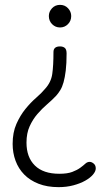

<svg xmlns="http://www.w3.org/2000/svg" viewBox="-20 -764 437 790"><path d="M32 -172Q32 -219 47.5 -254Q63 -289 84.5 -315.5Q106 -342 128.5 -361.5Q151 -381 165 -398Q190 -425 195 -459.5Q200 -494 200 -550Q200 -573 227 -573Q239 -573 246.5 -567Q254 -561 254 -544Q254 -502 250.5 -473.5Q247 -445 241.5 -425.5Q236 -406 228 -393Q220 -380 211 -370Q195 -353 174 -335Q153 -317 134 -295Q115 -273 102 -244.5Q89 -216 89 -177Q89 -117 123.5 -83Q158 -49 224 -49Q257 -49 277 -56.5Q297 -64 310 -73.5Q323 -83 331 -90.5Q339 -98 349 -98Q357 -98 365.5 -91Q374 -84 374 -71Q374 -59 362.5 -45.5Q351 -32 330.5 -20.5Q310 -9 282 -1.5Q254 6 221 6Q174 6 138.5 -8Q103 -22 79.5 -46Q56 -70 44 -102.5Q32 -135 32 -172ZM227 -651Q208 -651 194.5 -664.5Q181 -678 181 -698Q181 -716 194 -730Q207 -744 227 -744Q247 -744 260 -730Q273 -716 273 -698Q273 -678 259.5 -664.5Q246 -651 227 -651Z"/></svg>

Font: AkaAcidDosis
Style: Regular
Weight: 400
Designer: Edgar Tolentino, Pablo Impallari, Igino Marini, Aka-Acid
Foundry: Edgar Tolentino, Pablo Impallari, Igino Marini, Cyberella
Version: Version 1.007